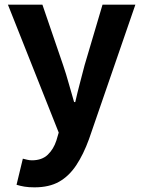

<svg xmlns="http://www.w3.org/2000/svg" viewBox="-20 -580 614 824"><path d="M128 224Q103 224 85 221Q67 218 51 213L78 101Q86 103 96.5 105.5Q107 108 117 108Q160 108 185 84Q210 60 222 23L232 -11L14 -560H162L251 -300Q264 -262 275 -222Q286 -182 298 -142H303Q312 -182 322.5 -221.5Q333 -261 343 -300L420 -560H561L362 17Q338 83 307 129.5Q276 176 233.5 200Q191 224 128 224Z"/></svg>

Font: Noto Sans JP Thin
Style: Bold
Weight: 700
Version: Version 2.004-H2;hotconv 1.0.118;makeotfexe 2.5.65603